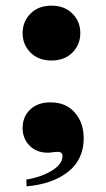

<svg xmlns="http://www.w3.org/2000/svg" viewBox="-20 -542 376 679"><path d="M264 -425Q264 -466 236 -494Q208 -522 162 -522Q116 -522 88 -494Q60 -466 60 -425Q60 -384 88 -356Q116 -328 162 -328Q208 -328 236 -356Q264 -384 264 -425ZM201 10Q201 -5 184 -5Q176 -5 167 -3.5Q158 -2 149 -2Q109 -2 84.5 -27Q60 -52 60 -89Q60 -129 86.5 -154.5Q113 -180 159 -180Q213 -180 244.5 -144Q276 -108 276 -53Q276 22 221 65.5Q166 109 74 117L73 93Q124 85 162.5 62Q201 39 201 10Z"/></svg>

Font: FFF_Oezguer-Guendem
Style: Bold
Weight: 700
Designer: bBox Type GmbH
Foundry: bBox Type GmbH
Version: Version 1.004